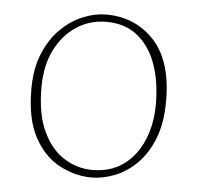

<svg xmlns="http://www.w3.org/2000/svg" viewBox="-42 -526 599 582"><g transform="rotate(5 257.0 -235.0)"><path d="M257 13Q207 13 159.5 -12Q112 -37 82 -92Q52 -147 52 -238Q52 -301 71.5 -347.5Q91 -394 122 -424Q153 -454 189 -468.5Q225 -483 258 -483Q347 -483 404.5 -421.5Q462 -360 462 -238Q462 -170 443 -122.5Q424 -75 393.5 -45Q363 -15 327 -1Q291 13 257 13ZM257 -10Q313 -10 352 -38.5Q391 -67 411.5 -116Q432 -165 432 -225Q432 -294 413 -347Q394 -400 356 -430.5Q318 -461 261 -461Q211 -461 170.5 -434.5Q130 -408 106 -360Q82 -312 82 -246Q82 -163 107.5 -110.5Q133 -58 173 -34Q213 -10 257 -10Z"/></g></svg>

Font: Source Serif Pro ExtraLight
Style: Regular
Weight: 200
Designer: Frank Grießhammer
Foundry: Adobe Systems Incorporated
Version: Version 3.001;hotconv 1.0.111;makeotfexe 2.5.65597